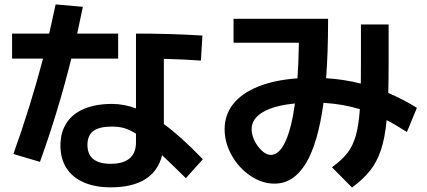

<svg xmlns="http://www.w3.org/2000/svg" viewBox="-20 -801 1915 861"><path d="M251 -148.4Q251 -207.5 278.1 -249.3Q305.2 -291 357.2 -313Q409.2 -335 482.4 -335Q536.1 -335 589.8 -314.9V-650.4Q748.5 -650.4 887.7 -641.6L880.9 -529.3Q809.1 -534.7 714.8 -537.1V-244.6Q790.5 -189.9 889.6 -86.9L813.5 -2Q747.1 -67.4 707 -105Q689 -33.2 631.1 2.9Q573.2 39.1 476.6 39.1Q406.2 39.1 355.5 16.8Q304.7 -5.4 277.8 -47.6Q251 -89.8 251 -148.4ZM172.9 -538.1H34.2V-650.4H200.7Q218.8 -731 229.5 -781.2L351.6 -770.5Q336.4 -695.8 326.2 -650.4H509.8V-538.1H299.8Q240.7 -300.8 159.2 -75.2L40 -110.4Q116.7 -323.7 172.9 -538.1ZM476.6 -66.4Q532.7 -66.4 561.3 -90.8Q589.8 -115.2 589.8 -162.1V-201.7Q561 -219.7 536.6 -226.6Q512.2 -233.4 482.4 -233.4Q425.3 -233.4 398.7 -213.6Q372.1 -193.8 372.1 -151.4Q372.1 -66.4 476.6 -66.4Z M987.3 -221.7Q987.3 -286.1 1025.9 -334.7Q1064.5 -383.3 1137.9 -412.8Q1211.4 -442.4 1314 -449.7Q1318.8 -517.6 1320.3 -609.4H1027.3V-716.8H1451.2V-708Q1451.2 -565.4 1442.4 -450.2Q1519.5 -445.8 1598.1 -426.3L1598.6 -522.5V-691.4H1722.7V-516.6Q1722.7 -443.8 1721.2 -384.3Q1789.1 -355 1849.6 -317.4L1804.7 -209Q1751.5 -243.2 1713.9 -262.2Q1706.1 -181.2 1688.2 -128.2Q1670.4 -75.2 1640.1 -36.6Q1609.9 2 1558.6 40L1468.8 -50.8Q1513.2 -83.5 1537.4 -114.3Q1561.5 -145 1575 -190.7Q1588.4 -236.3 1593.8 -311.5Q1519 -334.5 1430.7 -339.8Q1406.2 -158.2 1351.3 -67.9Q1296.4 22.5 1210.9 22.5Q1154.8 22.5 1102.8 -12.7Q1050.8 -47.9 1019 -104.5Q987.3 -161.1 987.3 -221.7ZM1194.3 -106.4Q1231.9 -106.4 1259.5 -165.5Q1287.1 -224.6 1302.7 -336.9Q1209.5 -328.1 1158.9 -298.3Q1108.4 -268.6 1108.4 -221.7Q1108.4 -196.3 1121.8 -169.2Q1135.3 -142.1 1155.3 -124.3Q1175.3 -106.4 1194.3 -106.4Z"/></svg>

Font: Pretendard
Style: Bold
Weight: 700
Designer: Base glyphs from Inter by Rasmus Andersson; Hangeul glyphs from Noto Sans CJK(Source Han Sans) by Jang Soo-young and Kan
Foundry: Kil Hyung-jin
Version: Version 1.309